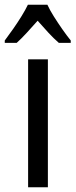

<svg xmlns="http://www.w3.org/2000/svg" viewBox="-50 -786 317 806"><path d="M151 0H68V-537H151ZM149 -766Q159 -744 176 -717Q193 -690 211.5 -663.5Q230 -637 247 -616V-606H197Q175 -625 153 -649Q131 -673 108 -699Q85 -673 62 -648Q39 -623 20 -606H-30V-616Q-12 -640 6.5 -666.5Q25 -693 41 -719Q57 -745 67 -766Z"/></svg>

Font: Noto Sans Display Condensed
Style: Regular
Weight: 400
Width: 3
Designer: Monotype Design Team
Foundry: Monotype Imaging Inc.
Version: Version 2.003